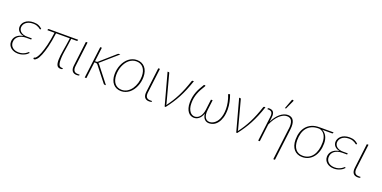

<svg xmlns="http://www.w3.org/2000/svg" viewBox="-14 -1674 5560 2797"><g transform="rotate(20 2766.0 -276.0)"><path d="M377 -440Q373.5 -436 369.5 -436Q366 -436 358.2 -443Q350.5 -450 336.5 -458.2Q322.5 -466.5 301 -473.5Q279.5 -480.5 248 -480.5Q210.5 -480.5 182.8 -470.8Q155 -461 136.8 -445Q118.5 -429 109.2 -408.5Q100 -388 100 -367Q100 -347 108.8 -329.8Q117.5 -312.5 134 -299.8Q150.5 -287 174 -279.5Q197.5 -272 227.5 -272H302L299.5 -253H225Q185.5 -253 154.8 -243.5Q124 -234 102.8 -217Q81.5 -200 70.2 -176.2Q59 -152.5 59 -124.5Q59 -100 68.2 -79.8Q77.5 -59.5 94.8 -44.8Q112 -30 136.5 -22Q161 -14 191 -14Q227 -14 252.2 -23Q277.5 -32 294.2 -42.5Q311 -53 320.2 -62Q329.5 -71 333.5 -71Q336.5 -71 339 -67.5L344.5 -60.5Q334 -48 317.8 -36Q301.5 -24 281.2 -14.8Q261 -5.5 237.2 0.2Q213.5 6 187.5 6Q153 6 124.5 -3.8Q96 -13.5 75.8 -30.5Q55.5 -47.5 44.2 -71Q33 -94.5 33 -122Q33 -147.5 42 -170.8Q51 -194 69 -212.8Q87 -231.5 114.5 -244.8Q142 -258 179 -263Q150 -268 130.2 -279.2Q110.5 -290.5 98.5 -304.8Q86.5 -319 81.2 -335.5Q76 -352 76 -367.5Q76 -392 87 -416Q98 -440 119.8 -459Q141.5 -478 174 -489.5Q206.5 -501 249.5 -501Q296 -501 329 -486.5Q362 -472 383.5 -448.5Z M942.5 -484 941 -471.5Q940.5 -462 928.5 -462H844Q837 -407.5 831.2 -367.8Q825.5 -328 820.8 -298.2Q816 -268.5 812.8 -246.5Q809.5 -224.5 807.2 -205.5Q805 -186.5 803.8 -168Q802.5 -149.5 802.5 -126.5Q802.5 -93.5 806.5 -72.5Q810.5 -51.5 818.2 -39.5Q826 -27.5 837.8 -23Q849.5 -18.5 864.5 -18.5H876.5L874.5 -8Q874.5 2 847 2Q830 2 816.5 -3.2Q803 -8.5 793.8 -21.2Q784.5 -34 779.8 -55.5Q775 -77 775 -110Q775 -141.5 779.5 -179Q784 -216.5 791.2 -260.5Q798.5 -304.5 806.8 -355Q815 -405.5 822.5 -462H608.5Q592 -334 569.8 -245.5Q547.5 -157 524.2 -101.8Q501 -46.5 478.2 -21.8Q455.5 3 438 3Q432.5 3 428.5 1.2Q424.5 -0.5 425 -3.5L427 -22H436Q447 -22 465.8 -45.8Q484.5 -69.5 505.8 -122Q527 -174.5 548 -258.2Q569 -342 585 -462H475L476 -472Q477 -476 480.2 -480Q483.5 -484 490 -484Z M1060 -493H1086L1039 -111.5Q1033 -63.5 1049.8 -38.5Q1066.5 -13.5 1109 -13.5H1138L1137 -4.5Q1136.5 0.5 1128.8 3.5Q1121 6.5 1099.5 6.5Q1050 6.5 1028.2 -23.8Q1006.5 -54 1013.5 -111Z M1221.5 0ZM1308 -493 1281 -274.5H1300.5Q1305 -274.5 1311.2 -275.5Q1317.5 -276.5 1326 -284.5L1551.5 -483Q1556 -488 1560.8 -490.5Q1565.5 -493 1572.5 -493H1594L1350 -279.5Q1346 -275.5 1342 -272.8Q1338 -270 1334 -268Q1340.5 -265 1344.8 -260.8Q1349 -256.5 1353 -251.5L1550.5 0H1530Q1524.5 0 1521 -1.5Q1517.5 -3 1513.5 -8L1330 -241.5Q1323 -250 1316.5 -253Q1310 -256 1296 -256H1278.5L1247 0H1221.5L1283 -493Z M1787.5 -15Q1834.5 -15 1873.2 -39.2Q1912 -63.5 1939.5 -103.5Q1967 -143.5 1982.2 -194.8Q1997.5 -246 1997.5 -300Q1997.5 -342 1987.2 -375.2Q1977 -408.5 1957.8 -431.5Q1938.5 -454.5 1911 -466.8Q1883.5 -479 1849.5 -479Q1818 -479 1790.2 -468Q1762.5 -457 1739.2 -437.8Q1716 -418.5 1697.5 -391.8Q1679 -365 1666 -333.5Q1653 -302 1646.2 -266.8Q1639.5 -231.5 1639.5 -195Q1639.5 -153 1649.8 -119.5Q1660 -86 1679 -62.8Q1698 -39.5 1725.5 -27.2Q1753 -15 1787.5 -15ZM1785 6Q1745.5 6 1713.8 -8Q1682 -22 1659.8 -48Q1637.5 -74 1625.5 -111.2Q1613.5 -148.5 1613.5 -195Q1613.5 -234 1621.2 -272Q1629 -310 1643.5 -343.8Q1658 -377.5 1679 -406.2Q1700 -435 1726.5 -455.8Q1753 -476.5 1784.5 -488.2Q1816 -500 1852 -500Q1891.5 -500 1923.2 -486Q1955 -472 1977.2 -446Q1999.5 -420 2011.5 -383Q2023.5 -346 2023.5 -300Q2023.5 -261 2015.8 -223.2Q2008 -185.5 1993.5 -151.5Q1979 -117.5 1958 -88.5Q1937 -59.5 1910.5 -38.5Q1884 -17.5 1852.2 -5.8Q1820.5 6 1785 6Z M2182.5 -493H2208.5L2161.5 -111.5Q2155.5 -63.5 2172.2 -38.5Q2189 -13.5 2231.5 -13.5H2260.5L2259.5 -4.5Q2259 0.5 2251.2 3.5Q2243.5 6.5 2222 6.5Q2172.5 6.5 2150.8 -23.8Q2129 -54 2136 -111Z M2734.5 -493Q2707 -411.5 2679.2 -345Q2651.5 -278.5 2620.5 -220.2Q2589.5 -162 2554 -108.5Q2518.5 -55 2476 0H2460.5L2326.5 -493H2345Q2349.5 -493 2352 -490.5Q2354.5 -488 2355.5 -484L2469.5 -56.5Q2473 -43.5 2474.5 -29Q2510 -76 2541.2 -125.2Q2572.5 -174.5 2600.5 -229.2Q2628.5 -284 2653.5 -346Q2678.5 -408 2702 -480Q2704.5 -487.5 2708 -490.2Q2711.5 -493 2715.5 -493Z M2919 -13Q2942.5 -13 2962.8 -23.2Q2983 -33.5 2998.5 -52.8Q3014 -72 3024.8 -99.5Q3035.5 -127 3040 -161L3060 -326H3086L3065.5 -164H3066Q3061.5 -129.5 3065.2 -101.5Q3069 -73.5 3079.8 -53.8Q3090.5 -34 3108.2 -23.5Q3126 -13 3150 -13Q3164.5 -13 3182.2 -18Q3200 -23 3218 -35Q3236 -47 3253 -66.5Q3270 -86 3283.2 -114.8Q3296.5 -143.5 3304.5 -182.5Q3312.5 -221.5 3312.5 -272Q3312.5 -321.5 3301.2 -376Q3290 -430.5 3270 -480Q3268 -486.5 3271.8 -489.8Q3275.5 -493 3279.5 -493H3295.5Q3313 -445 3325.5 -388.8Q3338 -332.5 3338 -274.5Q3338 -199 3321.2 -145.5Q3304.5 -92 3277.5 -57.8Q3250.5 -23.5 3217 -7.8Q3183.5 8 3150 8Q3130.5 8 3112.8 1.8Q3095 -4.5 3080.8 -18.2Q3066.5 -32 3057.2 -53.2Q3048 -74.5 3045.5 -104.5Q3035.5 -74.5 3021.2 -53.2Q3007 -32 2989.8 -18.2Q2972.5 -4.5 2953.2 1.8Q2934 8 2915 8Q2889 8 2865.2 -3.5Q2841.5 -15 2823.5 -38.5Q2805.5 -62 2794.8 -97.5Q2784 -133 2784 -181.5Q2784 -230.5 2792.5 -271.5Q2801 -312.5 2815.5 -349.8Q2830 -387 2849.5 -421.8Q2869 -456.5 2891 -493H2907Q2911.5 -493 2914 -489.8Q2916.5 -486.5 2912.5 -479.5Q2888 -441 2868.8 -405.2Q2849.5 -369.5 2836.5 -333.8Q2823.5 -298 2816.5 -261Q2809.5 -224 2809.5 -183.5Q2809.5 -134.5 2820.2 -102Q2831 -69.5 2847.2 -49.5Q2863.5 -29.5 2882.8 -21.2Q2902 -13 2919 -13Z M3844 -493Q3816.5 -411.5 3788.8 -345Q3761 -278.5 3730 -220.2Q3699 -162 3663.5 -108.5Q3628 -55 3585.5 0H3570L3436 -493H3454.5Q3459 -493 3461.5 -490.5Q3464 -488 3465 -484L3579 -56.5Q3582.5 -43.5 3584 -29Q3619.5 -76 3650.8 -125.2Q3682 -174.5 3710 -229.2Q3738 -284 3763 -346Q3788 -408 3811.5 -480Q3814 -487.5 3817.5 -490.2Q3821 -493 3825 -493Z M3879 0ZM4235.5 178.5H4209.5L4270 -315.5H4271Q4280.5 -393 4260.2 -435.8Q4240 -478.5 4185 -478.5Q4155.5 -478.5 4125.5 -464Q4095.5 -449.5 4067.2 -422.5Q4039 -395.5 4013.5 -357Q3988 -318.5 3968 -271L3935.5 0H3910.5L3957.5 -383.5Q3964 -432.5 3948.2 -454.8Q3932.5 -477 3893.5 -477H3879L3880 -485.5Q3881 -491.5 3885 -494.2Q3889 -497 3900.5 -497Q3922.5 -497 3939 -491Q3955.5 -485 3966 -472Q3976.5 -459 3980.2 -437.5Q3984 -416 3980.5 -385.5L3973 -316.5Q3993 -359 4018.2 -393Q4043.5 -427 4072 -450.8Q4100.5 -474.5 4131 -487.2Q4161.5 -500 4192 -500Q4224 -500 4246.2 -487.5Q4268.5 -475 4281.2 -451.5Q4294 -428 4297.5 -393.8Q4301 -359.5 4296 -315.5ZM4114 -578.5 4170.5 -729.5H4187Q4192.5 -729.5 4194.5 -724.5Q4196.5 -719.5 4193 -712.5L4131.5 -578.5Z M4733 -468Q4756 -457.5 4773.8 -439.8Q4791.5 -422 4803.5 -398.8Q4815.5 -375.5 4821.5 -347.8Q4827.5 -320 4827.5 -289Q4827.5 -225.5 4811.2 -171.5Q4795 -117.5 4764.5 -78Q4734 -38.5 4690.5 -16.2Q4647 6 4592.5 6Q4552 6 4519.2 -8.2Q4486.5 -22.5 4463.8 -49Q4441 -75.5 4428.8 -114Q4416.5 -152.5 4416.5 -201Q4416.5 -264 4433.2 -316.8Q4450 -369.5 4483.2 -407.8Q4516.5 -446 4565.5 -467.2Q4614.5 -488.5 4679 -488.5H4900.5L4899.5 -480Q4898.5 -475 4895.2 -471.5Q4892 -468 4884 -468ZM4801.5 -293.5Q4801.5 -328 4794.2 -357.8Q4787 -387.5 4772.8 -410.5Q4758.5 -433.5 4737.2 -448.5Q4716 -463.5 4688 -468H4677Q4616 -468 4571.8 -447.8Q4527.5 -427.5 4498.8 -391.8Q4470 -356 4456.2 -306.8Q4442.5 -257.5 4442.5 -200Q4442.5 -156.5 4452.8 -122Q4463 -87.5 4482.5 -63.5Q4502 -39.5 4530.2 -27Q4558.5 -14.5 4595 -14.5Q4644.5 -14.5 4683 -35Q4721.5 -55.5 4747.8 -92.2Q4774 -129 4787.8 -180.5Q4801.5 -232 4801.5 -293.5Z M5275 -440Q5271.5 -436 5267.5 -436Q5264 -436 5256.2 -443Q5248.5 -450 5234.5 -458.2Q5220.5 -466.5 5199 -473.5Q5177.5 -480.5 5146 -480.5Q5108.5 -480.5 5080.8 -470.8Q5053 -461 5034.8 -445Q5016.5 -429 5007.2 -408.5Q4998 -388 4998 -367Q4998 -347 5006.8 -329.8Q5015.5 -312.5 5032 -299.8Q5048.5 -287 5072 -279.5Q5095.5 -272 5125.5 -272H5200L5197.5 -253H5123Q5083.5 -253 5052.8 -243.5Q5022 -234 5000.8 -217Q4979.5 -200 4968.2 -176.2Q4957 -152.5 4957 -124.5Q4957 -100 4966.2 -79.8Q4975.5 -59.5 4992.8 -44.8Q5010 -30 5034.5 -22Q5059 -14 5089 -14Q5125 -14 5150.2 -23Q5175.5 -32 5192.2 -42.5Q5209 -53 5218.2 -62Q5227.5 -71 5231.5 -71Q5234.5 -71 5237 -67.5L5242.5 -60.5Q5232 -48 5215.8 -36Q5199.5 -24 5179.2 -14.8Q5159 -5.5 5135.2 0.2Q5111.5 6 5085.5 6Q5051 6 5022.5 -3.8Q4994 -13.5 4973.8 -30.5Q4953.5 -47.5 4942.2 -71Q4931 -94.5 4931 -122Q4931 -147.5 4940 -170.8Q4949 -194 4967 -212.8Q4985 -231.5 5012.5 -244.8Q5040 -258 5077 -263Q5048 -268 5028.2 -279.2Q5008.5 -290.5 4996.5 -304.8Q4984.5 -319 4979.2 -335.5Q4974 -352 4974 -367.5Q4974 -392 4985 -416Q4996 -440 5017.8 -459Q5039.5 -478 5072 -489.5Q5104.5 -501 5147.5 -501Q5194 -501 5227 -486.5Q5260 -472 5281.5 -448.5Z M5415.5 -493H5441.5L5394.5 -111.5Q5388.5 -63.5 5405.2 -38.5Q5422 -13.5 5464.5 -13.5H5493.5L5492.5 -4.5Q5492 0.5 5484.2 3.5Q5476.5 6.5 5455 6.5Q5405.5 6.5 5383.8 -23.8Q5362 -54 5369 -111Z"/></g></svg>

Font: Lato Thin
Style: Italic
Weight: 200
Italic angle: -7°
Designer: Lukasz Dziedzic
Foundry: tyPoland Lukasz Dziedzic
Version: Version 2.007; 2014-02-27